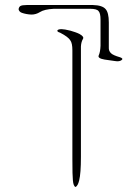

<svg xmlns="http://www.w3.org/2000/svg" viewBox="-20 -752 552 764"><path d="M86 -732H91H350Q387 -731 400 -716Q413 -702 413 -663V-564Q412 -549 422 -540Q430 -532 458 -524Q472 -519 464 -513Q455 -506 438 -509L396 -515Q367 -520 373 -532Q379 -545 380 -570V-674Q380 -700 372 -708Q365 -717 339 -717H194Q156 -715 139 -704Q123 -694 105 -694Q84 -695 67 -701Q56 -705 54 -715Q55 -724 61 -728Q68 -732 86 -732ZM225 -636Q236 -636 260 -630Q263 -629 269.5 -627Q276 -625 279 -624Q288 -621 296 -617Q316 -606 310 -597Q303 -585 302 -567V-128Q302 -62 295 -34Q290 -13 281 -8Q272 -10 270 -35Q268 -51 268 -120V-552Q268 -580 260 -591Q252 -605 219 -622Q205 -626 209 -632Q213 -636 225 -636Z"/></svg>

Font: Kimchi
Style: Regular
Weight: 400
Version: Version 1.1